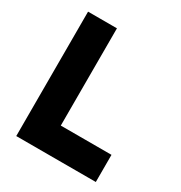

<svg xmlns="http://www.w3.org/2000/svg" viewBox="-167 -826 891 945"><g transform="rotate(30 278.5 -353.5)"><path d="M60.5 -707H224.6V-154.3H512.7V0H60.5Z"/></g></svg>

Font: Wanted Sans ExtraBold
Style: Regular
Weight: 800
Designer: Original Design by Kil Hyung-jin and Kang Hanbin, Wanted Lab, Inc; Hangeul from Source Han Sans by Jang Soo-young and Ka
Foundry: Wanted Lab, Inc.
Version: Version 1.003